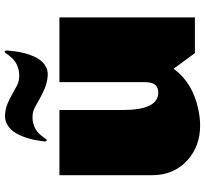

<svg xmlns="http://www.w3.org/2000/svg" viewBox="-48 -845 916 860"><g transform="rotate(-90 410.0 -415.0)"><path d="M607.4 -852.5Q614.7 -852.5 613.8 -840.8Q612.3 -822.8 609.4 -801.5Q606.4 -780.3 600.8 -759.5Q595.2 -738.8 586.4 -719.5Q577.6 -700.2 565.2 -686.3Q552.7 -672.4 535.4 -664.8Q518.1 -657.2 495.6 -659.7Q467.8 -662.6 444.1 -672.6Q420.4 -682.6 399.9 -694.1Q379.4 -705.6 361.6 -715.3Q343.8 -725.1 328.1 -726.6Q306.2 -728.5 289.8 -724.6Q273.4 -720.7 261.5 -713.6Q249.5 -706.5 241.2 -697.8Q232.9 -689 227.3 -681.4Q221.7 -673.8 218.3 -668.5Q214.8 -663.1 212.9 -663.6Q205.1 -664.6 206.5 -675.8Q209 -694.8 212.9 -715.6Q216.8 -736.3 223.4 -756.3Q230 -776.4 239.3 -794.2Q248.5 -812 261.5 -825Q274.4 -837.9 291.3 -845Q308.1 -852.1 329.6 -850.1Q355.5 -848.1 377.2 -838.6Q398.9 -829.1 418.2 -818.1Q437.5 -807.1 454.8 -798.1Q472.2 -789.1 488.8 -787.6Q511.2 -785.6 528.1 -789.8Q544.9 -793.9 557.4 -801.3Q569.8 -808.6 578.4 -817.6Q586.9 -826.7 592.8 -834.5Q598.6 -842.3 602.1 -847.4Q605.5 -852.5 607.4 -852.5ZM347.2 -324.2Q347.2 -164.1 424.8 -164.1Q463.9 -164.1 470.2 -202.1Q472.2 -213.9 472.2 -228V-606.9H762.2V0H602.1L532.2 -95.2Q470.2 -10.7 353 14.6Q313 23.4 277.3 23.4Q185.1 23.4 121.6 -34.2Q55.2 -94.2 55.2 -192.9V-606.9H347.2Z"/></g></svg>

Font: Fz Rammetto One
Style: Regular
Weight: 400
Designer: Vernon Adams
Foundry: Vernon Adams
Version: Vit hóa bi c Thuy @ FontZin.Com